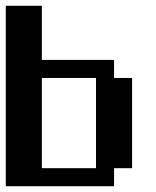

<svg xmlns="http://www.w3.org/2000/svg" viewBox="-20 -645 540 665"><path d="M0 -625H125V-437.5H375V-375H437.5V-62.5H375V0H0ZM125 -375V-62.5H312.5V-375Z"/></svg>

Font: NeoDunggeunmo Pro
Style: Regular
Weight: 400
Version: Version 1.020